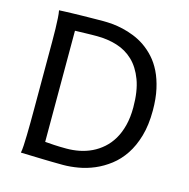

<svg xmlns="http://www.w3.org/2000/svg" viewBox="-106 -821 913 929"><g transform="rotate(15 350.5 -356.5)"><path d="M85.4 -222.2V-558.1Q85.4 -592.3 84.7 -621.8Q84 -651.4 82.5 -674.8Q81.1 -698.2 78.1 -712.9Q88.4 -713.4 104.2 -714.1Q120.1 -714.8 139.4 -715.3Q158.7 -715.8 179.9 -716.3Q201.2 -716.8 222.4 -717Q243.7 -717.3 263.7 -717.5Q283.7 -717.8 300.3 -717.8Q319.8 -717.8 345 -715.6Q370.1 -713.4 397.7 -707Q425.3 -700.7 454.3 -689.2Q483.4 -677.7 510.5 -659.2Q537.6 -640.6 561.5 -614.3Q585.4 -587.9 603.3 -551.8Q621.1 -515.6 631.6 -468.5Q642.1 -421.4 642.1 -361.3Q642.1 -288.6 626 -233.2Q609.9 -177.7 582.8 -137.2Q555.7 -96.7 520 -69.3Q484.4 -42 445.3 -25.4Q406.2 -8.8 366.2 -2Q326.2 4.9 290.5 4.9Q278.8 4.9 263.4 4.6Q248 4.4 231 4.2Q213.9 3.9 195.8 3.4Q177.7 2.9 160.6 2.4Q120.6 1.5 78.1 0Q81.1 -14.6 82.3 -37.6Q83.5 -60.5 84.2 -89.4Q85 -118.2 85.2 -152.1Q85.4 -186 85.4 -222.2ZM178.2 -80.6Q195.3 -79.1 222.9 -77.4Q250.5 -75.7 285.6 -75.7Q318.4 -75.7 350.3 -82Q382.3 -88.4 411.4 -102.3Q440.4 -116.2 465.3 -138.2Q490.2 -160.2 508.3 -190.7Q526.4 -221.2 536.6 -261.2Q546.9 -301.3 546.9 -351.6Q546.9 -433.6 526.1 -488.8Q505.4 -543.9 470.2 -577.4Q435.1 -610.8 387.9 -625.2Q340.8 -639.6 288.1 -639.6Q275.9 -639.6 260.7 -639.4Q245.6 -639.2 230.2 -638.7Q214.8 -638.2 201.2 -637.9Q187.5 -637.7 178.2 -637.2Z"/></g></svg>

Font: Andika Phon
Style: Regular
Weight: 400
Designer: Victor Gaultney, Annie Olsen, Julie Remington, Don Collingsworth, Eric Hays, Becca Hirsbrunner
Foundry: SIL International
Version: Version 5.000